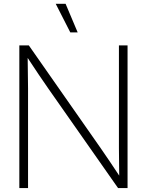

<svg xmlns="http://www.w3.org/2000/svg" viewBox="-20 -959 749 979"><path d="M78.6 0H123V-508.3C123 -549.3 122.1 -601.6 121.1 -663.6C161.1 -603 196.8 -549.3 226.1 -507.8L582 0H630.4V-727.5H586.4V-202.6C586.4 -164.1 587.4 -110.4 587.9 -63.5C555.7 -111.8 522.9 -161.6 494.6 -201.7L127 -727.5H78.6ZM338.4 -793.9H376L314.5 -939.5H264.2Z"/></svg>

Font: Raveo Display Display ExLight
Style: Regular
Weight: 200
Designer: Jakub Foglar, Rasmus Andersson (Inter)
Foundry: Jakubfoglar.com
Version: Version 1.100;Glyphs 3.2.3 (3260)